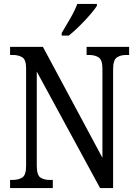

<svg xmlns="http://www.w3.org/2000/svg" viewBox="-20 -951 695 971"><path d="M31 0V-41H43Q74 -41 93 -53.5Q112 -66 112 -113V-605Q112 -649 93 -661Q74 -673 45 -673H31V-714H197L498 -153V-605Q498 -648 479 -660.5Q460 -673 431 -673H418V-714H633V-673H618Q589 -673 570.5 -660Q552 -647 552 -601V0H486L166 -589V-113Q166 -66 184 -53.5Q202 -41 232 -41H247V0ZM292 -784Q313 -819 335.5 -858Q358 -897 371 -931H470V-921Q459 -904 435 -876Q411 -848 382 -819.5Q353 -791 328 -771H292Z"/></svg>

Font: Noto Serif Ethiopic Condensed
Style: Regular
Weight: 400
Width: 3
Designer: Monotype Design Team
Foundry: Monotype Imaging Inc.
Version: Version 2.102; ttfautohint (v1.8.4.7-5d5b)